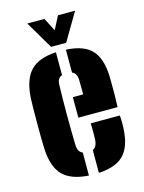

<svg xmlns="http://www.w3.org/2000/svg" viewBox="-119 -850 697 931"><g transform="rotate(-15 229.5 -385.0)"><path d="M34.5 -168Q33.5 -185 33 -220.2Q32.5 -255.5 32.5 -297Q32.5 -338.5 33 -375Q33.5 -411.5 34.5 -430Q41 -520.5 81.8 -562.5Q122.5 -604.5 209.5 -609.5V-494.5Q185 -486.5 184.5 -453Q182.5 -382 182.5 -302Q182.5 -222 184.5 -152Q185 -115.5 209.5 -106V9.5Q121.5 4 80.5 -37.5Q39.5 -79 34.5 -168ZM232.5 -275V-378H284.5Q284.5 -405 284 -426.8Q283.5 -448.5 283.5 -453Q282 -485 259.5 -494V-609Q346.5 -604.5 386.2 -563.8Q426 -523 430.5 -436Q431 -425 431.2 -397.2Q431.5 -369.5 431.2 -336.2Q431 -303 429.5 -275ZM259.5 9.5V-105.5Q281.5 -114.5 283.5 -152Q285 -177.5 283.5 -233H429.5Q430.5 -228 431 -206.2Q431.5 -184.5 430.5 -168Q426.5 -78.5 386.2 -36.8Q346 5 259.5 9.5ZM193.5 -641 111.5 -780H197.5L231.5 -714L265.5 -780H351.5L269.5 -641Z"/></g></svg>

Font: Big Shoulders Stencil Display Black
Style: Regular
Weight: 900
Designer: Patric King
Foundry: XO Type Co
Version: Version 1.000